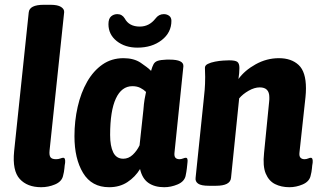

<svg xmlns="http://www.w3.org/2000/svg" viewBox="-20 -774 1332 802"><path d="M152 8Q94 8 62.5 -26.5Q31 -61 39 -142L100 -722Q103 -754 163 -754H191Q221 -754 235 -745Q249 -736 248 -723L187 -145Q185 -125 191 -117Q197 -109 214 -109Q224 -109 232 -112Q240 -115 244 -115Q254 -115 252 -94Q250 -84 249 -70.5Q248 -57 243 -38Q237 -15 209.5 -3.5Q182 8 152 8Z M436 8Q363 8 327 -51.5Q291 -111 291 -205Q291 -269 304.5 -328Q318 -387 344 -432.5Q370 -478 408 -504.5Q446 -531 496 -531Q539 -531 567.5 -512Q596 -493 611 -478Q616 -496 621.5 -506Q627 -516 639 -520Q651 -524 676 -525H688Q748 -525 746 -497L709 -138Q707 -122 712.5 -115.5Q718 -109 730 -109Q737 -109 744.5 -112Q752 -115 756 -115Q766 -115 763 -94Q762 -84 760.5 -70.5Q759 -57 755 -38Q749 -15 721.5 -3.5Q694 8 666 8Q626 8 600 -10Q574 -28 565 -68Q545 -35 512.5 -13.5Q480 8 436 8ZM495 -111Q517 -111 534.5 -127.5Q552 -144 563 -167L579 -315Q581 -342 584 -359.5Q587 -377 590 -390Q580 -400 566 -407Q552 -414 533 -414Q488 -414 464 -362.5Q440 -311 440 -210Q440 -164 453 -137.5Q466 -111 495 -111ZM554 -575Q502 -575 467.5 -602.5Q433 -630 433 -673Q433 -696 444 -705.5Q455 -715 470 -715Q490 -715 501 -697Q519 -663 564 -663Q603 -663 629 -696Q643 -715 664 -715Q677 -715 686.5 -708Q696 -701 696 -687Q696 -638 655.5 -606.5Q615 -575 554 -575Z M1189 8Q1155 8 1129 -5Q1103 -18 1090 -49Q1077 -80 1083 -135L1104 -347Q1105 -354 1105 -358.5Q1105 -363 1105 -368Q1105 -409 1065 -409Q1043 -409 1018.5 -395Q994 -381 979 -363L945 -31Q942 2 882 2H853Q820 2 807.5 -7Q795 -16 797 -31L830 -349Q833 -375 835 -399Q837 -423 837 -453Q837 -462 836.5 -471Q836 -480 836 -491Q836 -501 848 -507Q860 -513 878 -516.5Q896 -520 912.5 -521Q929 -522 937 -522Q963 -522 971.5 -515.5Q980 -509 980 -490Q980 -469 976 -444Q1002 -480 1048 -505.5Q1094 -531 1145 -531Q1197 -531 1227.5 -502.5Q1258 -474 1258 -405Q1258 -396 1257.5 -387Q1257 -378 1256 -368L1231 -138Q1229 -122 1235 -115.5Q1241 -109 1252 -109Q1260 -109 1267 -112Q1274 -115 1278 -115Q1288 -115 1286 -94Q1284 -84 1283 -70.5Q1282 -57 1277 -38Q1271 -15 1244 -3.5Q1217 8 1189 8Z"/></svg>

Font: Asap Semi Condensed Semi Condensed Regular
Style: Bold Italic
Weight: 700
Width: 4
Italic angle: -6°
Designer: Pablo Cosgaya
Foundry: Omnibus-Type
Version: Version 3.001; ttfautohint (v1.8.4.7-5d5b)